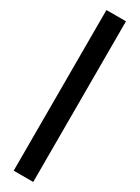

<svg xmlns="http://www.w3.org/2000/svg" viewBox="-268 -826 775 1064"><g transform="rotate(30 119.0 -294.0)"><path d="M56.5 220V-808H181.5V220Z"/></g></svg>

Font: Encode Sans Condensed
Style: Bold
Weight: 700
Width: 3
Designer: Multiple Designers
Foundry: Impallari Type
Version: Version 3.000; ttfautohint (v1.8.3) -l 8 -r 50 -G 200 -x 14 